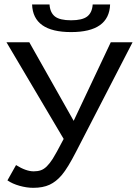

<svg xmlns="http://www.w3.org/2000/svg" viewBox="-20 -853 640 882"><path d="M132.8 9.8Q102.5 9.8 69.6 0.5Q36.6 -8.8 14.2 -24.4L53.7 -94.7Q99.6 -65.9 134.8 -65.9Q153.3 -65.9 167.5 -70.8Q181.6 -75.7 194.8 -88.6Q208 -101.6 221.9 -123Q235.8 -144.5 272.5 -214.8L9.8 -658.7H114.7L318.4 -297.9L488.8 -658.7H588.9L329.1 -155.3Q291 -81.1 264.6 -49.8Q238.3 -18.6 207.8 -4.4Q177.2 9.8 132.8 9.8ZM306.6 -705.6Q131.8 -705.6 127.4 -832.5H207.5Q210 -794.9 232.4 -777.3Q254.9 -759.8 306.6 -759.8Q357.9 -759.8 380.6 -777.3Q403.3 -794.9 405.8 -832.5H485.8Q481.4 -705.6 306.6 -705.6Z"/></svg>

Font: Liberation Mono
Style: Regular
Weight: 400
Monospace: yes
Designer: Steve Matteson
Foundry: Ascender Corporation
Version: Version 2.1.5